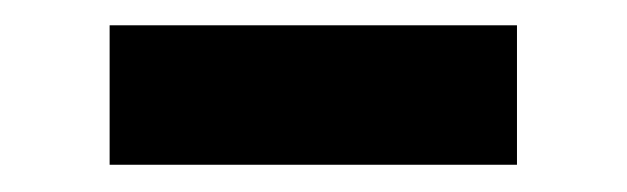

<svg xmlns="http://www.w3.org/2000/svg" viewBox="-20 -356 483 148"><path d="M64.5 -229V-336.5H378.5V-229Z"/></svg>

Font: Encode Sans SemiBold
Style: Regular
Weight: 600
Designer: Multiple Designers
Foundry: Impallari Type
Version: Version 2.000